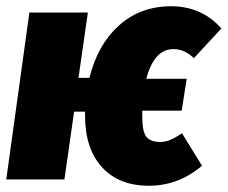

<svg xmlns="http://www.w3.org/2000/svg" viewBox="-32 -574 728 614"><path d="M550 -148 614 -44Q539 20 444 20Q348 20 294 -39.5Q240 -99 240 -204V-217H205L174 0H-12L62 -534H249L219 -325H254Q280 -431 348.5 -492.5Q417 -554 515 -554Q613 -554 676 -483L588 -388Q558 -417 523 -417Q490 -417 468.5 -391.5Q447 -366 436 -322H565L549 -220H423V-201Q423 -152 436.5 -136Q450 -120 480 -120Q496 -120 512 -126.5Q528 -133 550 -148Z"/></svg>

Font: Fira Sans Extra Condensed Black
Style: Italic
Weight: 900
Width: 3
Italic angle: -8°
Designer: Carrois Corporate & Edenspiekermann AG
Foundry: Carrois Corporate GbR & Edenspiekermann AG
Version: Version 4.203